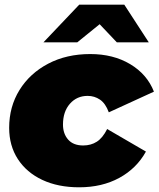

<svg xmlns="http://www.w3.org/2000/svg" viewBox="-20 -787 675 817"><path d="M317 10Q227 10 160 -21.5Q93 -53 56 -110Q19 -167 19 -243Q19 -333 63 -404Q107 -475 185 -516Q263 -557 364 -557Q462 -557 534 -514Q606 -471 635 -397L443 -309Q429 -347 405.5 -363Q382 -379 353 -379Q307 -379 277.5 -345.5Q248 -312 248 -257Q248 -218 270 -193Q292 -168 334 -168Q367 -168 392 -184Q417 -200 436 -238L601 -142Q561 -70 487.5 -30Q414 10 317 10ZM165 -607 317 -767H509L613 -607H477L404 -684L309 -607Z"/></svg>

Font: Montserrat Black
Style: Italic
Weight: 900
Italic angle: -11.3°
Designer: Julieta Ulanovsky
Foundry: Julieta Ulanovsky
Version: Version 9.000; ttfautohint (v1.8.4.7-5d5b)